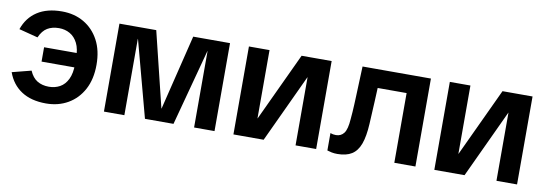

<svg xmlns="http://www.w3.org/2000/svg" viewBox="-47 -821 3187 1120"><g transform="rotate(10 1546.5 -260.5)"><path d="M248 12Q160 12 102.5 -25.5Q45 -63 20 -133L133 -162Q150 -122 179 -104.5Q208 -87 248 -87Q284 -87 313 -103Q342 -119 359 -154Q376 -189 376 -243V-278Q376 -333 359 -367Q342 -401 313 -417.5Q284 -434 248 -434Q208 -434 179.5 -417Q151 -400 133 -359L21 -388Q45 -458 102.5 -495.5Q160 -533 248 -533Q322 -533 378.5 -500Q435 -467 467.5 -406.5Q500 -346 500 -261Q500 -176 467.5 -115Q435 -54 378 -21Q321 12 248 12ZM181 -224V-309H405V-224Z M590 0V-521H808L917 -76H918L1027 -521H1245V0H1124V-452H1123L1002 0H833L712 -452H711V0Z M1357 0V-521H1479V-117H1480L1669 -521H1847V0H1725V-403H1724L1536 0Z M1973 7Q1955 7 1940 4Q1925 1 1913 -3V-106Q1921 -103 1929 -101.5Q1937 -100 1946 -100Q1976 -100 1993.5 -123Q2011 -146 2015 -207Q2017 -228 2018.5 -250Q2020 -272 2021 -294.5Q2022 -317 2023 -342L2030 -521H2435V0H2310V-488L2354 -413H2070L2142 -488L2135 -333Q2133 -296 2131.5 -265Q2130 -234 2128 -198Q2124 -124 2107.5 -79Q2091 -34 2058.5 -13.5Q2026 7 1973 7Z M2547 0V-521H2669V-117H2670L2859 -521H3037V0H2915V-403H2914L2726 0Z"/></g></svg>

Font: TikTok Sans 24pt SemiBold
Style: Regular
Weight: 600
Version: Version 4.000